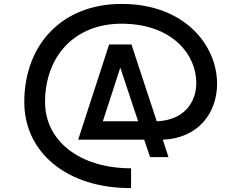

<svg xmlns="http://www.w3.org/2000/svg" viewBox="-20 -802 1232 980"><path d="M379 -89H716L746 0H840L811 -89C992 -96 1088 -226 1088 -374C1088 -570 924 -782 600 -782C297 -782 104 -574 104 -281C104 -20 327 160 649 158V57C389 57 210 -81 210 -281C210 -514 360 -681 600 -681C858 -681 982 -524 982 -379C982 -274 913 -187 780 -183L651 -575H537ZM505 -183 594 -457 685 -183Z"/></svg>

Font: Grotesk 02 Mince
Style: Bold
Weight: 400
Designer: Frank Adebiaye, contributions by Jérémy Landes, Ariel Martín Pérez
Foundry: Velvetyne Type Foundry
Version: Version 3.000;Glyphs 3.1.2 (3150)